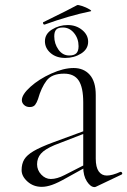

<svg xmlns="http://www.w3.org/2000/svg" viewBox="-20 -754 518 782"><path d="M365 8Q349 8 334 -15Q319 -38 319 -74V-337Q319 -398 300.5 -426Q282 -454 241 -454Q191 -454 169.5 -425.5Q148 -397 135 -351Q130 -336 123 -327Q116 -318 101 -318Q87 -318 78 -326.5Q69 -335 69 -346Q69 -369 104 -400.5Q139 -432 189 -454.5Q239 -477 280 -477Q321 -477 345.5 -449.5Q370 -422 370 -367V-108Q370 -73 382 -56Q394 -39 415 -39Q437 -39 470 -54H472Q476 -54 477.5 -49.5Q479 -45 475 -43L372 6Q368 8 365 8ZM68 -61Q68 -87 79 -105Q90 -123 117.5 -139Q145 -155 196 -174L324 -221L326 -211L202 -163Q162 -146 146.5 -128Q131 -110 131 -85Q131 -61 148 -43Q165 -25 187 -25Q212 -25 243 -41L333 -87L335 -76L250 -29Q215 -9 192 -1Q169 7 150 7Q116 7 92 -14.5Q68 -36 68 -61ZM163 -586Q163 -616 192 -634Q221 -652 256 -652Q290 -652 314.5 -632Q339 -612 339 -584Q339 -554 310.5 -536Q282 -518 246 -518Q209 -518 186 -538Q163 -558 163 -586ZM300 -566Q300 -597 281.5 -619.5Q263 -642 236 -642Q217 -642 209 -633.5Q201 -625 201 -606Q201 -576 218 -552Q235 -528 262 -528Q282 -528 291 -537Q300 -546 300 -566ZM160 -654Q157 -654 155.5 -658.5Q154 -663 157 -664Q174 -672 248 -709L294 -733Q298 -735 314.5 -729.5Q331 -724 343.5 -716.5Q356 -709 349 -708Q261 -690 162 -654Z"/></svg>

Font: Cormorant Unicase Light
Style: Regular
Weight: 300
Designer: Christian Thalmann (Catharsis Fonts)
Foundry: Catharsis Fonts
Version: Version 4.000